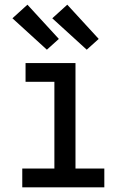

<svg xmlns="http://www.w3.org/2000/svg" viewBox="-20 -799 540 819"><path d="M75 0V-80H212V-450H89V-530H302V-80H425V0ZM350 -587 203 -721 267 -779 401 -633ZM180 -587 33 -721 97 -779 231 -633Z"/></svg>

Font: Iosevka Slab Medium
Style: Regular
Weight: 500
Monospace: yes
Designer: Belleve Invis
Foundry: Belleve Invis
Version: Version 11.1.1; ttfautohint (v1.8.3)